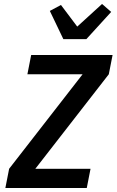

<svg xmlns="http://www.w3.org/2000/svg" viewBox="-20 -947 590 967"><path d="M417 0H7L26 -97L396 -573H118L137 -670H547L528 -573L158 -97H436ZM299 -750 231 -892 287 -922 369 -813 494 -927 540 -887 415 -750Z"/></svg>

Font: Lode Term
Style: Bold Italic
Weight: 700
Italic angle: -11°
Monospace: yes
Designer: Belleve Invis
Foundry: Belleve Invis
Version: Version 29.2.0